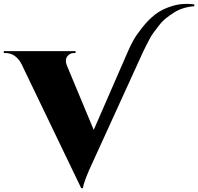

<svg xmlns="http://www.w3.org/2000/svg" viewBox="-59 -970 1046 1014"><path d="M436 -284 616 -697Q629 -727 644.5 -755.5Q660 -784 692.5 -825Q725 -866 761 -894Q797 -922 851.5 -938.5Q906 -955 967 -947V-937Q937 -935 909.5 -926.5Q882 -918 859.5 -903.5Q837 -889 817.5 -873.5Q798 -858 781.5 -836.5Q765 -815 752.5 -798.5Q740 -782 728.5 -759.5Q717 -737 711 -725.5Q705 -714 697 -697L436 -125Q383 -13 379 24H370L53 -635Q22 -690 -31 -690H-39V-700H340V-690H331Q310 -690 296.5 -672.5Q283 -655 293 -627Z"/></svg>

Font: Cinzel Decorative Black
Style: Regular
Weight: 900
Designer: Natanael Gama
Version: Version 1.001;PS 001.001;hotconv 1.0.56;makeotf.lib2.0.21325